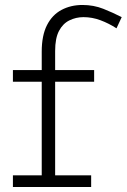

<svg xmlns="http://www.w3.org/2000/svg" viewBox="-20 -753 510 773"><path d="M148 -12V-545Q148 -610 169 -651.5Q190 -693 227.5 -713Q265 -733 312 -733Q357 -733 396 -717.5Q435 -702 470 -684L449 -639Q418 -659 384.5 -671.5Q351 -684 316 -684Q286 -684 259.5 -671Q233 -658 217.5 -628.5Q202 -599 202 -548V-12ZM32 0V-47H347V0ZM32 -424V-471H359V-424Z"/></svg>

Font: BioRhyme Light
Style: Regular
Weight: 300
Designer: Aoife Mooney
Foundry: Aoife Mooney Type
Version: Version 1.600;gftools[0.9.33]